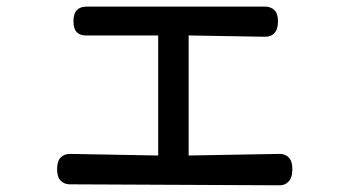

<svg xmlns="http://www.w3.org/2000/svg" viewBox="-20 -512 1040 573"><path d="M235.4 -406.2Q218.8 -406.2 209 -416Q199.2 -425.8 199.2 -448.7Q199.2 -471.7 209.5 -481.9Q219.7 -492.2 237.3 -492.2H771.5Q788.1 -492.2 798.8 -481.9Q809.6 -471.7 809.6 -448.2Q809.6 -423.8 797.9 -412.1Q788.1 -402.3 771.5 -402.3L543 -406.2V-47.9L814.5 -52.7Q831.1 -52.7 841.8 -42Q852.5 -31.2 852.5 -6.8Q852.5 19.5 839.8 31.2Q830.1 41 814.5 41L188.5 38.1Q171.9 38.1 161.1 27.3Q150.4 16.6 150.4 -7.3Q150.4 -31.2 161.1 -42Q171.9 -52.7 188.5 -52.7L452.1 -47.9V-406.2H237.3Q236.3 -406.2 235.4 -406.2Z"/></svg>

Font: TaiwanPearl
Style: Regular
Weight: 400
Version: Version 2.102